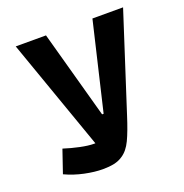

<svg xmlns="http://www.w3.org/2000/svg" viewBox="-129 -818 908 948"><g transform="rotate(-20 325.5 -344.5)"><path d="M253 14Q210 14 157.5 3Q105 -8 58 -30L99 -150Q139 -137 182 -128Q225 -119 253 -119H261L55 -703H214L341 -242H349L458 -703H619L455 -195Q431 -119 410 -75Q389 -31 358 -11Q338 3 312 8.5Q286 14 253 14Z"/></g></svg>

Font: Ruda SemiBold
Style: Bold
Weight: 900
Designer: Mariela Monsalve and Angelina Sanchez
Foundry: Mariela Monsalve and Angelina Sanchez
Version: Version 2.000